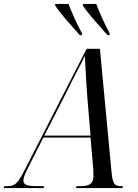

<svg xmlns="http://www.w3.org/2000/svg" viewBox="-78 -964 708 984"><path d="M-58 0 -56 -10H-40Q-22 -10 -9 -15.5Q4 -21 17.5 -39.5Q31 -58 50 -96L366 -714H434L493 -89Q497 -41 506 -25.5Q515 -10 540 -10H552L549 0H312L314 -10H337Q368 -10 384.5 -21Q401 -32 401 -60Q401 -68 400.5 -77Q400 -86 400 -96L386 -259H144L65 -102Q55 -83 48.5 -67Q42 -51 42 -39Q42 -22 58 -16Q74 -10 110 -10H148L145 0ZM257 -480 149 -269H386L369 -472Q367 -501 364.5 -540.5Q362 -580 360 -617Q358 -654 357 -678Q340 -642 314.5 -594Q289 -546 257 -480ZM331 -784Q301 -818 265.5 -858Q230 -898 205 -935V-944H273Q285 -912 304 -870Q323 -828 342 -794V-784ZM473 -784Q443 -818 407.5 -858Q372 -898 347 -935V-944H415Q427 -912 446 -870Q465 -828 484 -794V-784Z"/></svg>

Font: Noto Serif Display Condensed
Style: Italic
Weight: 400
Width: 3
Italic angle: -12°
Designer: Monotype Design Team
Foundry: Monotype Imaging Inc.
Version: Version 2.009